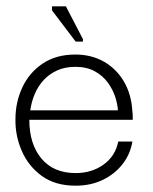

<svg xmlns="http://www.w3.org/2000/svg" viewBox="-20 -579 485 609"><path d="M220 10Q155 10 112.5 -21Q70 -52 49 -100.5Q28 -149 29 -201Q29 -255 51 -302Q73 -349 115.5 -377.5Q158 -406 219 -406Q270 -406 309.5 -383.5Q349 -361 373 -320.5Q397 -280 400 -224Q401 -219 401 -212Q401 -205 401 -199H73Q73 -122 111.5 -76Q150 -30 220 -30Q271 -30 308.5 -57Q346 -84 355 -130H400Q393 -89 368 -57.5Q343 -26 305 -8Q267 10 220 10ZM76 -229H354Q353 -248 345.5 -271.5Q338 -295 322 -317Q306 -339 280.5 -353Q255 -367 219 -367Q186 -367 161 -355.5Q136 -344 118.5 -325Q101 -306 90.5 -281.5Q80 -257 76 -229ZM220 -447 145 -546V-559H189L243 -455V-447Z"/></svg>

Font: Darker Grotesque
Style: Regular
Weight: 400
Designer: Gabriel Lam
Foundry: TypeRant
Version: Version 1.000;gftools[0.9.28]